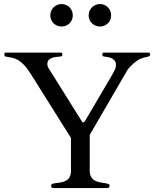

<svg xmlns="http://www.w3.org/2000/svg" viewBox="-20 -956 786 976"><path d="M240.2 -14.6Q240.2 -17.6 243.7 -19.8Q247.1 -22 252.2 -23.2Q257.3 -24.4 263.2 -25.1Q269 -25.9 273.4 -26.4Q310.5 -30.3 325.7 -44.7Q340.8 -59.1 340.8 -87.9V-249.5Q340.8 -251.5 340.6 -252.9Q340.3 -254.4 339.4 -256.8L139.6 -575.2Q131.3 -588.4 121.8 -601.8Q112.3 -615.2 100.8 -627.2Q89.4 -639.2 75.9 -648.2Q62.5 -657.2 46.9 -661.1Q44.4 -661.6 39.1 -662.8Q33.7 -664.1 27.8 -665Q22 -666 16.6 -667Q11.2 -668 8.8 -668.5Q3.9 -668.9 2.9 -672.1Q2 -675.3 2 -679.7Q2 -682.1 2.9 -685.3Q3.9 -688.5 9.3 -688.5H288.6Q293.9 -688.5 295.4 -686Q296.9 -683.6 296.9 -679.7Q296.9 -668.9 288.6 -668.9Q278.8 -668 267.1 -666.7Q255.4 -665.5 245.1 -661.9Q234.9 -658.2 227.8 -651.1Q220.7 -644 220.7 -630.9Q220.7 -619.1 226.6 -609.9L391.6 -346.2Q397 -338.4 398.2 -336.2Q399.4 -334 403.3 -334Q406.7 -334 409.7 -337.9Q412.6 -341.8 416.5 -348.1L548.3 -572.3Q554.2 -584 561.8 -597.4Q569.3 -610.8 569.3 -625Q569.3 -638.7 563.5 -646.7Q557.6 -654.8 548.8 -659.2Q540 -663.6 529.3 -665.5Q518.6 -667.5 508.3 -668.9Q502.9 -669.4 501.5 -672.4Q500 -675.3 500 -679.7Q500 -683.1 501.2 -685.8Q502.4 -688.5 508.3 -688.5H736.3Q740.2 -688.5 741.7 -685.3Q743.2 -682.1 743.2 -679.7Q743.2 -674.8 741 -672.4Q738.8 -669.9 735.1 -668.7Q731.4 -667.5 727.1 -666.7Q722.7 -666 718.3 -665Q693.8 -659.2 676 -647Q658.2 -634.8 641.1 -616.2Q638.7 -613.8 634 -608.4Q629.4 -603 628.9 -602.1L436 -270V-87.9Q436 -61.5 450.9 -46.4Q465.8 -31.2 503.4 -26.4Q506.8 -25.9 512.5 -25.1Q518.1 -24.4 523.4 -23.2Q528.8 -22 532.7 -20Q536.6 -18.1 536.6 -15.1V-9.8Q536.6 -2.9 531.7 -1.5Q526.9 0 520 0H256.8Q250 0 245.1 -1.5Q240.2 -2.9 240.2 -9.8ZM487.8 -821.3Q476.1 -821.3 465.6 -825.7Q455.1 -830.1 447.3 -837.6Q439.5 -845.2 435.1 -855.5Q430.7 -865.7 430.7 -877.4Q430.7 -889.6 435.1 -900.1Q439.5 -910.6 447.3 -918.5Q455.1 -926.3 465.6 -930.9Q476.1 -935.5 487.8 -935.5Q500 -935.5 510.5 -930.9Q521 -926.3 528.8 -918.5Q536.6 -910.6 540.8 -900.1Q544.9 -889.6 544.9 -877.4Q544.9 -865.7 540.8 -855.5Q536.6 -845.2 528.8 -837.6Q521 -830.1 510.5 -825.7Q500 -821.3 487.8 -821.3ZM293 -821.3Q280.8 -821.3 270.3 -825.7Q259.8 -830.1 252.2 -837.6Q244.6 -845.2 240.2 -855.5Q235.8 -865.7 235.8 -877.4Q235.8 -889.6 240.2 -900.1Q244.6 -910.6 252.2 -918.5Q259.8 -926.3 270.3 -930.9Q280.8 -935.5 293 -935.5Q305.2 -935.5 315.7 -930.9Q326.2 -926.3 333.7 -918.5Q341.3 -910.6 345.7 -900.1Q350.1 -889.6 350.1 -877.4Q350.1 -865.7 345.7 -855.5Q341.3 -845.2 333.7 -837.6Q326.2 -830.1 315.7 -825.7Q305.2 -821.3 293 -821.3Z"/></svg>

Font: Kurinto Book Core
Style: Regular
Weight: 400
Designer: Kurinto was developed by Clint Goss from a range of fonts that are compatible with the SIL Open Font License Version 1.1
Foundry: Clinton F. Goss
Version: Version 2.196; July 25, 2020